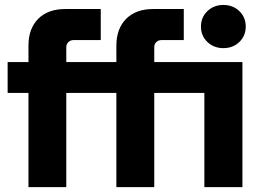

<svg xmlns="http://www.w3.org/2000/svg" viewBox="-20 -767 1071 787"><path d="M96.7 0V-386H11.3V-512.7H96.7V-580Q96.7 -650 136.7 -690Q176.7 -730 247.3 -730H393V-602.7H281Q269 -602.7 260.3 -594.5Q251.7 -586.3 251.7 -573.7V-512.7H457V-580Q457 -649.3 497 -689.7Q537 -730 607.7 -730H733.3V-602.7H641.7Q629.3 -602.7 620.8 -594.5Q612.3 -586.3 612.3 -573.7V-512.7H973.7V0H817.7V-386H612.3V0H457V-386H251.7V0ZM895.7 -569.7Q856.3 -569.7 830 -595Q803.7 -620.3 803.7 -658Q803.7 -696 830 -721.3Q856.3 -746.7 895.7 -746.7Q935 -746.7 961.2 -721.3Q987.3 -696 987.3 -658Q987.3 -620.3 961.2 -595Q935 -569.7 895.7 -569.7Z"/></svg>

Font: MuseoModerno Thin
Style: Regular
Weight: 100
Designer: Pablo Cosgaya, Héctor Gatti, Marcela Romero, and the Authors of The MuseoModerno Project.
Foundry: Omnibus-Type Team
Version: Version 1.003